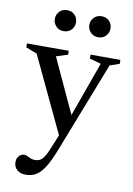

<svg xmlns="http://www.w3.org/2000/svg" viewBox="-99 -713 715 1036"><g transform="rotate(10 259.0 -195.0)"><path d="M311 -83.5 262 32 61.5 -392.5 0.5 -416V-437.5H229.5V-416L166.5 -396ZM116 261.5Q87.5 261.5 69 246Q50.5 230.5 50.5 203.5Q50.5 189 56.2 178.5Q62 168 71.2 162.2Q80.5 156.5 90 156.5Q99.5 156.5 108.2 161Q117 165.5 127.5 170Q138 174.5 152 174.5Q165.5 174.5 176.5 169.5Q187.5 164.5 197.8 151.2Q208 138 218.5 113.5L275 -22.5L299.5 -86.5L411.5 -398.5L349 -416V-437.5H512.5V-416L460 -398L265 102Q240.5 164.5 218 199.2Q195.5 234 171 247.8Q146.5 261.5 116 261.5ZM183.5 -537Q157.5 -537 141.5 -554Q125.5 -571 125.5 -594.5Q125.5 -618.5 141.5 -635.2Q157.5 -652 183.5 -652Q209.5 -652 225.5 -635.2Q241.5 -618.5 241.5 -594.5Q241.5 -571 225.5 -554Q209.5 -537 183.5 -537ZM372.5 -537Q347 -537 330.8 -554Q314.5 -571 314.5 -594.5Q314.5 -618.5 330.8 -635.2Q347 -652 372.5 -652Q398.5 -652 414.5 -635.2Q430.5 -618.5 430.5 -594.5Q430.5 -571 414.5 -554Q398.5 -537 372.5 -537Z"/></g></svg>

Font: Newsreader 24pt Medium
Style: Regular
Weight: 500
Designer: Hugues Gentile
Foundry: Production Type
Version: Version 1.003